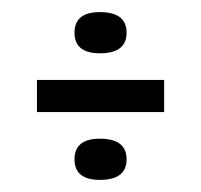

<svg xmlns="http://www.w3.org/2000/svg" viewBox="-20 -457 332 317"><path d="M145 -369Q103 -369 103 -403Q103 -437 145 -437Q189 -437 189 -403Q189 -369 145 -369ZM41 -272V-325H251V-272ZM145 -160Q103 -160 103 -194Q103 -228 145 -228Q189 -228 189 -194Q189 -160 145 -160Z"/></svg>

Font: Bricolage Grotesque 96pt Condensed ExtraLight
Style: Regular
Weight: 200
Width: 3
Designer: Mathieu Triay
Foundry: Atelier Triay
Version: Version 1.001; ttfautohint (v1.8.4.7-5d5b);gftools[0.9.33.de